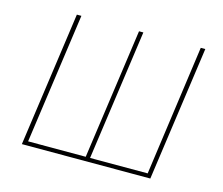

<svg xmlns="http://www.w3.org/2000/svg" viewBox="-97 -811 1092 940"><g transform="rotate(15 448.5 -341.0)"><path d="M737 0H86L182 -682H205L112 -21H404L497 -682H519L426 -21H718L810 -682H833Z"/></g></svg>

Font: FiraGO Thin
Style: Italic
Weight: 100
Italic angle: -8°
Designer: bBox Type GmbH
Foundry: bBox Type GmbH
Version: Version 1.001